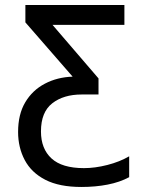

<svg xmlns="http://www.w3.org/2000/svg" viewBox="-20 -734 566 764"><path d="M304 10Q216 10 160.5 -18.5Q105 -47 78.5 -97Q52 -147 52 -209Q52 -279 80.5 -327Q109 -375 158.5 -401Q208 -427 269 -429L81 -645V-714H475V-635H189L372 -422V-358H305Q233 -358 188 -323Q143 -288 143 -211Q143 -142 185 -103.5Q227 -65 314 -65Q358 -65 407 -77.5Q456 -90 494 -112V-29Q457 -9 408.5 0.5Q360 10 304 10Z"/></svg>

Font: Noto Sans SemiCondensed
Style: Regular
Weight: 400
Width: 4
Designer: Monotype Design Team
Foundry: Monotype Imaging Inc.
Version: Version 2.013; ttfautohint (v1.8.4.7-5d5b)